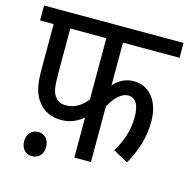

<svg xmlns="http://www.w3.org/2000/svg" viewBox="-100 -719 845 859"><g transform="rotate(15 323.0 -289.5)"><path d="M384 -553H646V-622H0V-553H63V-342C63 -266 74 -227 101 -194C122 -168 156 -147 206 -147C249 -147 282 -164 307 -186V0H384V-258C410 -305 440 -331 468 -331C504 -331 521 -300 521 -243C521 -184 501 -126 471 -78L540 -40C577 -105 598 -174 598 -243C598 -343 546 -399 477 -399C439 -399 410 -384 384 -355ZM140 -553H307V-269C282 -238 252 -216 210 -216C190 -216 173 -221 161 -237C145 -256 140 -279 140 -349ZM71 -13C71 20 91 43 122 43C153 43 173 20 173 -13C173 -45 153 -69 122 -69C91 -69 71 -45 71 -13Z"/></g></svg>

Font: Noto Sans Devanagari UI Condensed
Style: Regular
Weight: 400
Width: 3
Designer: Jelle Bosma - Monotype Design Team
Foundry: Monotype Imaging Inc.
Version: Version 2.003